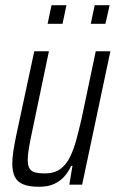

<svg xmlns="http://www.w3.org/2000/svg" viewBox="-20 -706 447 734"><path d="M129 8Q92 8 69.5 -1Q47 -10 37 -29.5Q27 -49 27 -81Q27 -101 31 -128Q35 -155 42 -188L111 -510H167L103 -204Q95 -167 90.5 -140Q86 -113 86 -95Q86 -74 92.5 -62.5Q99 -51 114 -47Q129 -43 152 -43Q187 -43 210 -59.5Q233 -76 247.5 -105.5Q262 -135 272 -172.5Q282 -210 292 -253L346 -510H402L294 0H245L257 -72H252Q242 -50 226.5 -32Q211 -14 187.5 -3Q164 8 129 8ZM327 -615 342 -686H399L383 -615ZM162 -615 177 -686H234L219 -615Z"/></svg>

Font: Saira Condensed Light
Style: Italic
Weight: 300
Width: 3
Italic angle: -12°
Designer: Hector Gatti with collaboration of the Omnibus-Type team
Foundry: Omnibus-Type
Version: Version 1.101